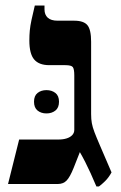

<svg xmlns="http://www.w3.org/2000/svg" viewBox="-20 -667 438 696"><path d="M329.5 9Q318.3 -17.7 308.6 -38.8Q298.8 -59.8 289.5 -78.6Q280.1 -97.3 269.5 -115.6L246.7 -57.8Q233.7 -25.4 221.6 -12.7Q209.5 0 189.5 0H9.1L49.4 -161.2H191.9Q208.6 -161.2 221.6 -165.3Q234.6 -169.4 242 -177.4Q249.3 -185.4 249.3 -196V-393.6Q249.3 -416.5 244 -423.7Q238.7 -430.8 216.5 -430.8H158.6Q121.3 -430.8 103.9 -451.4Q86.4 -471.9 86.4 -520.2Q86.4 -539.3 88 -556.3Q89.6 -573.3 94.2 -594.8Q98.9 -616.2 106.2 -647H141.3V-633Q141.3 -613.6 153.1 -602.8Q164.9 -592 189.1 -592H248.8Q283.5 -592 296.9 -575.7Q310.3 -559.5 310.3 -515.9V-253.6Q310.3 -234.8 312.9 -220.5Q315.5 -206.1 322.5 -187.7Q329.5 -169.3 342.3 -139.7L384.3 -42.1Q374.2 -23.4 360.9 -10.3Q347.5 2.8 338.5 9ZM103.3 -298.3Q103.3 -319.8 116.2 -330Q129.1 -340.3 148.4 -340.3Q167.7 -340.3 180.8 -330Q193.9 -319.8 193.9 -298.3Q193.9 -276.6 180.8 -266.2Q167.7 -255.8 148.4 -255.8Q129.1 -255.8 116.2 -266.2Q103.3 -276.6 103.3 -298.3Z"/></svg>

Font: Noto Serif Hebrew
Style: Regular
Weight: 400
Designer: Monotype Design Team
Foundry: Monotype Imaging Inc.
Version: Version 2.003